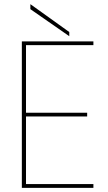

<svg xmlns="http://www.w3.org/2000/svg" viewBox="-20 -903 519 923"><path d="M429 -704V-686H105V-361H399V-343H105V-18H429V0H85V-704ZM126 -859V-883L313 -749V-729Z"/></svg>

Font: Poppins Variable
Style: Regular
Weight: 100
Designer: Jonny Pinhorn
Foundry: Indian Type Foundry
Version: Version 6.000